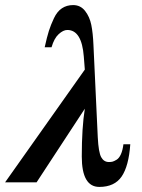

<svg xmlns="http://www.w3.org/2000/svg" viewBox="-54 -718 558 756"><path d="M432 -150H459Q453 -64 425 -23Q397 18 337 18Q268 18 268 -102Q268 -215 280 -290L90 0H-34L280 -444L276 -495Q268 -600 211 -600Q195 -600 177 -583.5Q159 -567 149 -532H122Q131 -573 138.5 -596.5Q146 -620 158.5 -646.5Q171 -673 190 -685.5Q209 -698 234 -698Q263 -698 281 -675Q299 -652 305.5 -620Q312 -588 314 -540L331 -177Q334 -118 344.5 -99Q355 -80 375 -80Q383 -80 389 -81.5Q395 -83 405 -89Q415 -95 422 -110.5Q429 -126 432 -150Z"/></svg>

Font: STIX
Style: Bold Italic
Weight: 700
Italic angle: -16.33°
Designer: MicroPress Inc., with final additions and corrections provided by Coen Hoffman, Elsevier (retired)
Version: Version 1.1.1